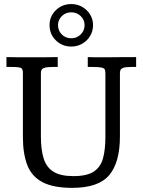

<svg xmlns="http://www.w3.org/2000/svg" viewBox="-20 -910 700 942"><path d="M334.5 11.7Q241.7 11.7 188.7 -16.1Q135.7 -43.9 114 -99.9Q92.3 -155.8 92.3 -239.3V-553.7Q92.3 -569.3 85 -575.4Q77.6 -581.5 36.1 -581.5H11.7V-629.9Q34.2 -629.4 58.8 -629.2Q83.5 -628.9 108.9 -628.9Q134.3 -628.9 157.7 -628.9Q183.6 -628.9 209.2 -629.2Q234.9 -629.4 263.2 -629.9V-581.5H240.2Q210.9 -581.5 198.5 -577.4Q186 -573.2 183.3 -566.2Q180.7 -559.1 180.7 -550.8V-241.7Q180.7 -173.8 194.8 -130.6Q209 -87.4 243.7 -66.7Q278.3 -45.9 340.3 -45.9Q406.7 -45.9 440.4 -68.4Q474.1 -90.8 485.6 -133.8Q497.1 -176.8 497.1 -237.8V-548.3Q497.1 -560.5 494.6 -567.9Q492.2 -575.2 479 -578.4Q465.8 -581.5 434.1 -581.5H410.6V-629.9Q422.4 -629.4 435.3 -629.2Q448.2 -628.9 462.4 -628.9Q476.6 -628.9 490.2 -628.9Q509.8 -628.9 527.1 -629.2Q544.4 -629.4 572 -629.6Q599.6 -629.9 647.9 -629.9V-581.5H623Q595.2 -581.5 584 -576.9Q572.8 -572.3 570.6 -565.4Q568.4 -558.6 568.4 -550.8V-240.7Q568.4 -112.8 515.6 -50.5Q462.9 11.7 334.5 11.7ZM329.6 -681.6Q285.2 -681.6 254.2 -711.9Q223.1 -742.2 223.1 -786.6Q223.1 -830.1 254.2 -860.1Q285.2 -890.1 329.6 -890.1Q359.4 -890.1 383.5 -876.2Q407.7 -862.3 422.1 -838.9Q436.5 -815.4 436.5 -786.6Q436.5 -757.3 422.1 -733.4Q407.7 -709.5 383.5 -695.6Q359.4 -681.6 329.6 -681.6ZM329.6 -722.2Q356.9 -722.2 376 -741Q395 -759.8 395 -786.6Q395 -812.5 376 -831.1Q356.9 -849.6 329.6 -849.6Q302.2 -849.6 283.4 -831.1Q264.6 -812.5 264.6 -786.6Q264.6 -759.8 283.2 -741Q301.8 -722.2 329.6 -722.2Z"/></svg>

Font: Kameron
Style: Regular
Weight: 400
Designer: Vernon Adams
Foundry: Vernon Adams
Version: Version 1.100